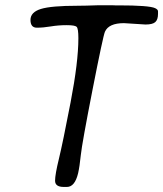

<svg xmlns="http://www.w3.org/2000/svg" viewBox="-20 -722 632 744"><path d="M438.5 -701.2Q558.1 -701.2 581.1 -690.4Q592.3 -685.1 592.3 -678.2V-668Q592.3 -646 581.8 -636.5Q571.3 -627 543.9 -627L460.4 -632.3Q401.4 -632.3 386.7 -599.1Q379.4 -582.5 338.6 -374.5Q297.9 -166.5 293.2 -121.6Q288.6 -76.7 282.7 -50.8Q270 2.4 239.3 2.4H227.1Q193.4 2.4 193.4 -21.7Q193.4 -45.9 208.3 -106.7Q223.1 -167.5 253.4 -324.7Q283.7 -481.9 283.7 -574.2Q283.7 -611.8 276.9 -618.2Q270 -624.5 238 -624.5Q206.1 -624.5 176.8 -619.6Q147.5 -614.7 122.8 -614.7Q98.1 -614.7 98.1 -644.8Q98.1 -674.8 138.4 -687.3Q178.7 -699.7 280.8 -699.7L314.5 -700.2L363.3 -701.7H413.6L425.8 -701.2Z"/></svg>

Font: Averia Sans Libre Light
Style: Italic
Weight: 300
Italic angle: -8.5°
Version: Version 1.002